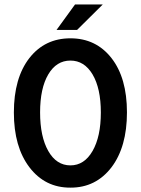

<svg xmlns="http://www.w3.org/2000/svg" viewBox="-20 -840 640 872"><path d="M446.8 -819.8 330.1 -704.1H236.8L320.8 -819.8ZM299.8 -88.9Q362.8 -88.9 400.4 -154.3Q438 -219.7 438 -329.1Q438 -438.5 400.4 -502Q362.8 -564.9 299.8 -564.9Q236.3 -564.9 199.2 -502Q162.1 -439 162.1 -329.6Q162.1 -219.7 199.2 -154.3Q236.3 -88.9 299.8 -88.9ZM299.8 12.2Q184.6 12.7 113.8 -80.1Q43 -172.9 43 -329.1Q43 -485.4 113.3 -576.2Q183.6 -666 299.8 -666Q416 -666 486.3 -576.2Q556.6 -486.3 556.6 -329.6Q556.6 -172.9 486.3 -80.1Q415 12.7 299.8 12.2Z"/></svg>

Font: SourceCodePro-Semibold
Style: Regular
Weight: 600
Monospace: yes
Designer: Paul D. Hunt
Foundry: Adobe Systems Incorporated
Version: Version 1.009;PS 1.000;hotconv 1.0.70;makeotf.lib2.5.5900